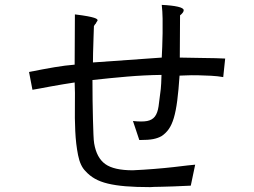

<svg xmlns="http://www.w3.org/2000/svg" viewBox="-20 -725 1040 787"><path d="M717 -489Q720 -489 745.5 -488.5Q771 -488 802.5 -487.5Q834 -487 863 -486.5Q892 -486 903 -485L895 -409Q873 -413 845 -414.5Q817 -416 790.5 -416.5Q764 -417 743.5 -416Q723 -415 716 -415Q712 -355 706.5 -312.5Q701 -270 692.5 -241.5Q684 -213 671.5 -195.5Q659 -178 642 -167Q628 -159 608.5 -155Q589 -151 551 -151L525 -229Q562 -225 583 -229Q604 -233 615 -247.5Q626 -262 630 -289.5Q634 -317 639 -360Q641 -378 642 -418Q571 -417 501 -411Q431 -405 359 -397Q359 -355 359.5 -313.5Q360 -272 361 -236.5Q362 -201 363 -174.5Q364 -148 366 -137Q376 -78 411.5 -52.5Q447 -27 524 -27Q568 -29 611.5 -32.5Q655 -36 690.5 -40Q726 -44 750 -47Q774 -50 780 -50L762 36Q679 40 642.5 40.5Q606 41 595 42Q537 42 495 38.5Q453 35 422 27.5Q391 20 369 7.5Q347 -5 331 -23Q309 -44 300 -89Q291 -134 288.5 -187.5Q286 -241 287 -294.5Q288 -348 286 -387Q265 -384 238.5 -379.5Q212 -375 187 -370.5Q162 -366 141.5 -362Q121 -358 113 -357L99 -430Q159 -442 203.5 -449.5Q248 -457 286 -460L287 -666Q320 -662 338.5 -658.5Q357 -655 366 -652Q375 -649 377.5 -646.5Q380 -644 380 -642Q380 -640 377.5 -637Q375 -634 373 -629Q371 -627 369 -624.5Q367 -622 365 -618Q364 -592 363.5 -574Q363 -556 362.5 -540.5Q362 -525 361.5 -508.5Q361 -492 361 -469Q433 -474 502.5 -479Q572 -484 643 -489Q644 -507 645 -533.5Q646 -560 646.5 -589Q647 -618 646.5 -648.5Q646 -679 643 -705Q685 -703 709 -697.5Q733 -692 733 -683Q733 -674 718 -662Z"/></svg>

Font: D2Coding
Style: Regular
Weight: 400
Monospace: yes
Designer: Yong-Rak Park; Jeong-Hwan Yoon; Sang-Min Lee;
Foundry: NHN Corporation
Version: Version 1.3.2; Build 20180524